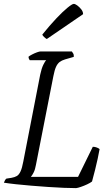

<svg xmlns="http://www.w3.org/2000/svg" viewBox="-27 -969 566 989"><path d="M365 0Q339 0 301.5 -1.5Q264 -3 220.5 -6Q177 -9 134.5 -12.5Q92 -16 55 -20Q18 -24 -7 -28Q-4 -36 -1 -41Q2 -46 6 -49L32 -53Q49 -56 60 -62.5Q71 -69 79 -86.5Q87 -104 93 -137L180 -584Q187 -617 196.5 -636Q206 -655 211 -659H126Q123 -663 121.5 -667.5Q120 -672 120 -677Q126 -682 138.5 -688.5Q151 -695 163.5 -699.5Q176 -704 182 -704H343Q346 -700 350 -693.5Q354 -687 353 -676L308 -663Q291 -658 280 -649.5Q269 -641 261.5 -624.5Q254 -608 248 -577L158 -119Q154 -96 146.5 -81Q139 -66 132 -58H375L451 -213Q462 -213 472 -209Q482 -205 486 -201Q482 -177 476 -150.5Q470 -124 463 -95Q456 -66 447 -34Q438 -27 422 -19.5Q406 -12 390 -6.5Q374 -1 365 0ZM214 -768Q208 -771 200 -778.5Q192 -786 191 -791Q229 -838 262.5 -873.5Q296 -909 320.5 -929Q345 -949 353 -949Q360 -949 371 -941Q382 -933 391.5 -921Q401 -909 401 -896Z"/></svg>

Font: Texturina 12pt Thin
Style: Italic
Weight: 250
Italic angle: -11°
Designer: Guillermo Torres Carreño
Foundry: Omnibus-Type
Version: Version 1.002